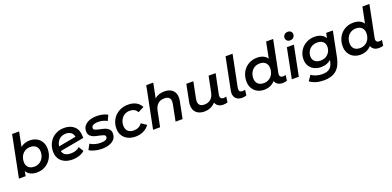

<svg xmlns="http://www.w3.org/2000/svg" viewBox="6 -1894 6567 3216"><g transform="rotate(-20 3290.0 -285.5)"><path d="M652 -306Q652 -217 612.5 -145.5Q573 -74 504.5 -33.5Q436 7 352 7Q286 7 238 -16.5Q190 -40 165 -85L148 0H29L177 -742H302L251 -484Q319 -540 417 -540Q483 -540 536.5 -512Q590 -484 621 -431Q652 -378 652 -306ZM526 -300Q526 -363 489 -398.5Q452 -434 385 -434Q332 -434 290.5 -408.5Q249 -383 225 -337.5Q201 -292 201 -234Q201 -171 238 -135.5Q275 -100 342 -100Q395 -100 436.5 -125.5Q478 -151 502 -196.5Q526 -242 526 -300Z M1274 -299Q1274 -281 1273 -272L846 -194Q867 -99 996 -99Q1042 -99 1082.5 -113Q1123 -127 1150 -154L1202 -67Q1161 -30 1104 -11.5Q1047 7 984 7Q904 7 844 -22Q784 -51 752 -104Q720 -157 720 -228Q720 -316 759 -387.5Q798 -459 868 -499.5Q938 -540 1027 -540Q1139 -540 1206.5 -478Q1274 -416 1274 -299ZM845 -277 1158 -335Q1152 -385 1115.5 -412.5Q1079 -440 1022 -440Q950 -440 903 -396Q856 -352 845 -277Z M1286 -51 1338 -147Q1371 -123 1421 -109Q1471 -95 1524 -95Q1584 -95 1614.5 -111.5Q1645 -128 1645 -159Q1645 -183 1619.5 -194Q1594 -205 1539 -217Q1482 -228 1445.5 -240.5Q1409 -253 1382.5 -281.5Q1356 -310 1356 -360Q1356 -443 1425.5 -491.5Q1495 -540 1610 -540Q1665 -540 1717 -527.5Q1769 -515 1802 -494L1756 -398Q1723 -419 1681.5 -429Q1640 -439 1598 -439Q1539 -439 1508.5 -421Q1478 -403 1478 -374Q1478 -348 1504.5 -336.5Q1531 -325 1587 -313Q1643 -302 1679 -289.5Q1715 -277 1741 -249Q1767 -221 1767 -173Q1767 -87 1697 -40Q1627 7 1511 7Q1443 7 1381.5 -9.5Q1320 -26 1286 -51Z M1849 -228Q1849 -317 1890 -388Q1931 -459 2003.5 -499.5Q2076 -540 2169 -540Q2250 -540 2308.5 -508.5Q2367 -477 2399 -415L2292 -360Q2255 -434 2159 -434Q2106 -434 2064.5 -408.5Q2023 -383 1999 -337.5Q1975 -292 1975 -234Q1975 -171 2012 -135.5Q2049 -100 2117 -100Q2163 -100 2200 -118.5Q2237 -137 2263 -174L2355 -112Q2318 -56 2253 -24.5Q2188 7 2111 7Q2032 7 1972.5 -22.5Q1913 -52 1881 -105Q1849 -158 1849 -228Z M3012 -359Q3012 -335 3005 -296L2946 0H2821L2879 -293Q2883 -313 2883 -334Q2883 -431 2776 -431Q2707 -431 2662 -392.5Q2617 -354 2601 -277L2545 0H2420L2568 -742H2693L2641 -481Q2710 -540 2817 -540Q2907 -540 2959.5 -493Q3012 -446 3012 -359Z M3762 -105 3749 -6Q3714 7 3672 7Q3618 7 3582.5 -16.5Q3547 -40 3535 -81Q3498 -37 3446 -15Q3394 7 3334 7Q3246 7 3193.5 -40.5Q3141 -88 3141 -174Q3141 -206 3148 -238L3207 -534H3332L3273 -241Q3269 -221 3269 -200Q3269 -153 3295.5 -128Q3322 -103 3375 -103Q3443 -103 3488 -141.5Q3533 -180 3548 -257L3604 -534H3729L3656 -174Q3654 -166 3654 -152Q3654 -125 3670 -110.5Q3686 -96 3715 -96Q3740 -96 3762 -105Z M3863 -129Q3863 -147 3868 -174L3982 -742H4107L3993 -175Q3991 -167 3991 -152Q3991 -96 4051 -96Q4076 -96 4098 -105L4085 -6Q4050 7 4008 7Q3940 7 3901.5 -29Q3863 -65 3863 -129Z M4714 -151Q4714 -124 4730 -110Q4746 -96 4774 -96Q4799 -96 4821 -105L4808 -6Q4775 7 4731 7Q4679 7 4644.5 -15Q4610 -37 4596 -77Q4560 -36 4510.5 -14.5Q4461 7 4401 7Q4335 7 4281.5 -21Q4228 -49 4197 -102.5Q4166 -156 4166 -228Q4166 -318 4205 -389Q4244 -460 4312.5 -500Q4381 -540 4466 -540Q4529 -540 4575.5 -519Q4622 -498 4648 -457L4705 -742H4830L4717 -175Q4714 -162 4714 -151ZM4616 -300Q4616 -363 4579 -398.5Q4542 -434 4475 -434Q4423 -434 4381 -408.5Q4339 -383 4315.5 -337.5Q4292 -292 4292 -234Q4292 -171 4329 -135.5Q4366 -100 4433 -100Q4485 -100 4527 -125.5Q4569 -151 4592.5 -196.5Q4616 -242 4616 -300Z M4999 -534H5124L5018 0H4893ZM5015 -692Q5015 -726 5038.5 -749Q5062 -772 5100 -772Q5133 -772 5154 -752.5Q5175 -733 5175 -705Q5175 -668 5151.5 -645Q5128 -622 5090 -622Q5057 -622 5036 -642.5Q5015 -663 5015 -692Z M5819 -534 5728 -81Q5698 66 5617 133.5Q5536 201 5398 201Q5241 201 5148 128L5213 34Q5244 61 5295.5 77.5Q5347 94 5406 94Q5492 94 5538 56Q5584 18 5599 -60L5604 -86Q5532 -24 5429 -24Q5360 -24 5305.5 -51Q5251 -78 5220.5 -128Q5190 -178 5190 -245Q5190 -327 5229 -394.5Q5268 -462 5337.5 -501Q5407 -540 5493 -540Q5556 -540 5606 -516.5Q5656 -493 5682 -446L5699 -534ZM5640 -312Q5640 -369 5603 -401.5Q5566 -434 5500 -434Q5447 -434 5405 -410.5Q5363 -387 5339.5 -345.5Q5316 -304 5316 -252Q5316 -196 5353.5 -163Q5391 -130 5457 -130Q5510 -130 5551.5 -153.5Q5593 -177 5616.5 -218.5Q5640 -260 5640 -312Z M6430 -151Q6430 -124 6446 -110Q6462 -96 6490 -96Q6515 -96 6537 -105L6524 -6Q6491 7 6447 7Q6395 7 6360.5 -15Q6326 -37 6312 -77Q6276 -36 6226.5 -14.5Q6177 7 6117 7Q6051 7 5997.5 -21Q5944 -49 5913 -102.5Q5882 -156 5882 -228Q5882 -318 5921 -389Q5960 -460 6028.5 -500Q6097 -540 6182 -540Q6245 -540 6291.5 -519Q6338 -498 6364 -457L6421 -742H6546L6433 -175Q6430 -162 6430 -151ZM6332 -300Q6332 -363 6295 -398.5Q6258 -434 6191 -434Q6139 -434 6097 -408.5Q6055 -383 6031.5 -337.5Q6008 -292 6008 -234Q6008 -171 6045 -135.5Q6082 -100 6149 -100Q6201 -100 6243 -125.5Q6285 -151 6308.5 -196.5Q6332 -242 6332 -300Z"/></g></svg>

Font: Montserrat Alternates SemiBold
Style: Italic
Weight: 600
Italic angle: -11.3°
Designer: Julieta Ulanovsky
Foundry: Julieta Ulanovsky
Version: Version 7.200